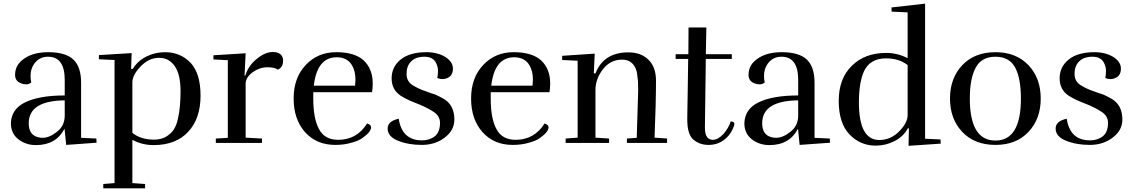

<svg xmlns="http://www.w3.org/2000/svg" viewBox="-20 -786 6239 1056"><path d="M214 -28Q203 -28 191 -31Q138 -43 138 -108Q138 -232 336 -234V-148Q335 -93 293 -61Q252 -28 214 -28ZM40 -108Q40 -52 81 -20Q122 12 178 12Q288 12 335 -78L344 11L511 -1L510 -24L426 -28V-331Q426 -419 383 -459Q340 -499 245 -499Q149 -499 96 -450Q63 -420 63 -374Q63 -340 95 -328Q109 -322 124 -322Q139 -322 152 -332Q148 -349 148 -368Q148 -407 168 -435Q196 -474 244 -474Q336 -474 336 -347V-261Q196 -261 118 -223Q42 -186 40 -108Z M827 -18Q755 -18 708 -55V-333Q708 -374 754 -421Q799 -468 855 -468Q910 -468 942 -421Q973 -375 973 -284Q973 -196 959 -135Q952 -99 936 -74Q920 -50 893 -34Q865 -18 827 -18ZM1083 -260Q1083 -383 1027 -442Q971 -499 888 -499Q833 -499 785 -475Q737 -451 710 -407H701L704 -494L524 -483V-460L610 -456V221L548 226V250H778V226L708 221V-17Q761 12 825 12Q948 12 1016 -62Q1083 -135 1083 -260Z M1537 -453Q1537 -475 1522 -488Q1507 -500 1481 -500Q1438 -500 1392 -462Q1346 -425 1329 -370H1325L1331 -493L1154 -482V-459L1233 -455V-28L1167 -24V0H1421V-24L1331 -29V-326Q1331 -360 1370 -389Q1408 -416 1450 -416Q1492 -416 1508 -403Q1537 -415 1537 -453Z M1595 -244Q1595 -130 1658 -59Q1721 11 1824 11Q1873 11 1913 -1Q1952 -11 1975 -28Q2021 -61 2021 -86Q2021 -100 1999 -107Q1943 -17 1840 -17Q1766 -17 1735 -75Q1703 -133 1703 -244V-279H2026Q2030 -300 2030 -327Q2030 -407 1980 -454Q1930 -499 1829 -499Q1728 -499 1662 -429Q1595 -359 1595 -244ZM1832 -471Q1890 -471 1916 -427Q1935 -395 1935 -348Q1935 -337 1933 -315H1706Q1724 -471 1832 -471Z M2400 -110Q2400 -59 2371 -36Q2342 -14 2301 -14Q2191 -14 2173 -133Q2112 -120 2112 -79Q2112 -35 2169 -12Q2226 11 2300 11Q2374 11 2427 -30Q2479 -70 2479 -128Q2479 -186 2448 -220Q2436 -234 2412 -247Q2394 -257 2374 -266Q2369 -267 2351 -273.5Q2333 -280 2319 -285Q2283 -297 2252 -316Q2216 -337 2216 -380Q2216 -423 2241 -448Q2267 -474 2314 -474Q2363 -474 2379 -438Q2389 -418 2389 -396Q2389 -373 2385 -357Q2399 -351 2414 -351Q2429 -351 2443 -358Q2471 -371 2471 -409Q2471 -446 2429 -473Q2385 -499 2326 -499Q2233 -499 2183 -458Q2134 -418 2134 -355Q2134 -293 2183 -260Q2209 -244 2227 -236Q2251 -225 2290 -210Q2339 -189 2369 -168Q2400 -146 2400 -110Z M2571 -244Q2571 -130 2634 -59Q2697 11 2800 11Q2849 11 2889 -1Q2928 -11 2951 -28Q2997 -61 2997 -86Q2997 -100 2975 -107Q2919 -17 2816 -17Q2742 -17 2711 -75Q2679 -133 2679 -244V-279H3002Q3006 -300 3006 -327Q3006 -407 2956 -454Q2906 -499 2805 -499Q2704 -499 2638 -429Q2571 -359 2571 -244ZM2808 -471Q2866 -471 2892 -427Q2911 -395 2911 -348Q2911 -337 2909 -315H2682Q2700 -471 2808 -471Z M3436 -498Q3300 -498 3255 -382L3246 -383L3251 -491L3072 -479V-456L3157 -452V-29L3091 -24V0H3330V-24L3255 -29V-290Q3255 -352 3296 -405Q3337 -458 3401 -458Q3448 -458 3470 -421Q3480 -405 3484 -381Q3486 -368 3489 -338Q3490 -326 3490 -287Q3490 -270 3482 -28L3428 -24V0H3649V-24L3580 -29Q3588 -226 3588 -342Q3588 -418 3546 -458Q3505 -498 3436 -498Z M3965 -19Q4001 -46 4018 -97Q4019 -100 4019 -104Q4019 -118 3999 -118Q3987 -81 3958 -48Q3928 -17 3901 -17Q3857 -17 3857 -84Q3857 -104 3862 -462H4005V-488H3862L3865 -635H3767L3766 -488H3696V-462H3765Q3764 -376 3762.5 -291.5Q3761 -207 3760.5 -171Q3760 -135 3760 -129Q3760 -46 3794 -18Q3828 11 3877 11Q3928 11 3965 -19Z M4248 -28Q4237 -28 4225 -31Q4172 -43 4172 -108Q4172 -232 4370 -234V-148Q4369 -93 4327 -61Q4286 -28 4248 -28ZM4074 -108Q4074 -52 4115 -20Q4156 12 4212 12Q4322 12 4369 -78L4378 11L4545 -1L4544 -24L4460 -28V-331Q4460 -419 4417 -459Q4374 -499 4279 -499Q4183 -499 4130 -450Q4097 -420 4097 -374Q4097 -340 4129 -328Q4143 -322 4158 -322Q4173 -322 4186 -332Q4182 -349 4182 -368Q4182 -407 4202 -435Q4230 -474 4278 -474Q4370 -474 4370 -347V-261Q4230 -261 4152 -223Q4076 -186 4074 -108Z M4853 -465Q4925 -465 4972 -428V-153Q4972 -111 4926 -64Q4879 -16 4816 -16Q4704 -16 4704 -223Q4704 -330 4731 -392Q4764 -465 4853 -465ZM4593 -231Q4593 -109 4652 -47Q4711 15 4797 15Q4851 15 4900 -10Q4949 -35 4973 -80H4979L4977 16L5154 4L5153 -19L5068 -23V-766L4883 -745L4884 -722L4972 -718V-466Q4916 -495 4855 -495Q4736 -495 4665 -424Q4593 -354 4593 -231Z M5455 11Q5570 11 5637 -61Q5704 -132 5704 -244Q5704 -356 5637 -427Q5569 -499 5455 -499Q5340 -499 5272 -427Q5205 -356 5205 -244Q5205 -132 5272 -61Q5340 11 5455 11ZM5595 -244Q5595 -13 5455 -13Q5314 -13 5314 -244Q5314 -356 5347 -415Q5379 -474 5455 -474Q5531 -474 5563 -415Q5595 -356 5595 -244Z M6074 -110Q6074 -59 6045 -36Q6016 -14 5975 -14Q5865 -14 5847 -133Q5786 -120 5786 -79Q5786 -35 5843 -12Q5900 11 5974 11Q6048 11 6101 -30Q6153 -70 6153 -128Q6153 -186 6122 -220Q6110 -234 6086 -247Q6068 -257 6048 -266Q6043 -267 6025 -273.5Q6007 -280 5993 -285Q5957 -297 5926 -316Q5890 -337 5890 -380Q5890 -423 5915 -448Q5941 -474 5988 -474Q6037 -474 6053 -438Q6063 -418 6063 -396Q6063 -373 6059 -357Q6073 -351 6088 -351Q6103 -351 6117 -358Q6145 -371 6145 -409Q6145 -446 6103 -473Q6059 -499 6000 -499Q5907 -499 5857 -458Q5808 -418 5808 -355Q5808 -293 5857 -260Q5883 -244 5901 -236Q5925 -225 5964 -210Q6013 -189 6043 -168Q6074 -146 6074 -110Z"/></svg>

Font: Rufina
Style: Regular
Weight: 400
Designer: Martin Sommaruga
Foundry: Martin Sommaruga
Version: Version